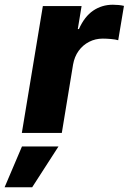

<svg xmlns="http://www.w3.org/2000/svg" viewBox="-83 -565 547 816"><path d="M9.8 0 99.1 -539.1H263.7L247.6 -441.4H252.4Q275.9 -494.6 313 -519.8Q350.1 -544.9 396.5 -544.9Q409.2 -544.9 421.4 -543.7Q433.6 -542.5 443.8 -540L419.4 -394Q408.2 -397.5 388.9 -399.2Q369.6 -400.9 353.5 -400.9Q322.3 -400.9 295.7 -387.2Q269 -373.5 251.2 -348.9Q233.4 -324.2 227.5 -290.5L179.7 0ZM-63.5 231 10.3 57.6H165.5L53.7 231Z"/></svg>

Font: Inter 18pt ExtraBold
Style: Italic
Weight: 800
Italic angle: -9.3988°
Designer: Rasmus Andersson
Foundry: rsms
Version: Version 4.001;git-66647c0bb